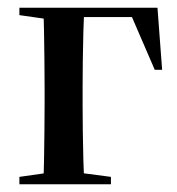

<svg xmlns="http://www.w3.org/2000/svg" viewBox="-20 -475 456 495"><path d="M91 0Q93 -24 93.5 -60Q94 -96 94.5 -135Q95 -174 95 -205V-249Q95 -281 94.5 -320Q94 -359 93.5 -395Q93 -431 91 -455H198Q196 -431 195 -395Q194 -359 193.5 -320Q193 -281 193 -249V-205Q193 -174 193.5 -135Q194 -96 195 -60Q196 -24 198 0ZM116 -431V-455H386L398 -295H379L315 -443L347 -431ZM30 0V-19L121 -32H167L266 -19V0ZM30 -436V-455H163V-423H121Z"/></svg>

Font: Source Serif 4 60pt SemiBold
Style: Regular
Weight: 600
Version: Version 4.004;hotconv 1.0.116;makeotfexe 2.5.65601